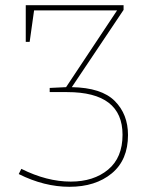

<svg xmlns="http://www.w3.org/2000/svg" viewBox="-20 -712 585 738"><path d="M256 -377Q370 -375 421 -324Q472 -273 472 -193Q472 -97 409.5 -45.5Q347 6 247 6Q150 6 52 -43L62 -63Q160 -14 252 -14Q340 -14 395.5 -60Q451 -106 451 -194Q451 -358 238 -358H171V-374L234 -377L430 -672H111L94 -551H79V-692H455V-674Z"/></svg>

Font: Bitter Pro Thin
Style: Regular
Weight: 250
Designer: Sol Matas, and Bitter project Authors
Foundry: Sol Matas
Version: Version 1.010